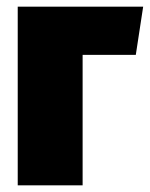

<svg xmlns="http://www.w3.org/2000/svg" viewBox="-20 -554 448 574"><path d="M227 0H33V-534H408L386 -390H227Z"/></svg>

Font: Fira Sans Condensed Black
Style: Regular
Weight: 900
Width: 3
Designer: Carrois Corporate & Edenspiekermann AG
Foundry: Carrois Corporate GbR & Edenspiekermann AG
Version: Version 4.203